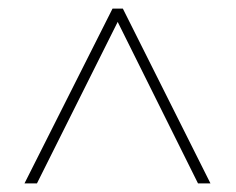

<svg xmlns="http://www.w3.org/2000/svg" viewBox="-20 -832 549 447"><path d="M37 -405 242 -812H266L470 -405H441L254 -781L66 -405Z"/></svg>

Font: Noto Sans Kannada UI SemiCondensed Thin
Style: Regular
Weight: 100
Width: 4
Designer: Jelle Bosma - Monotype Design Team
Foundry: Monotype Imaging Inc.
Version: Version 2.005; ttfautohint (v1.8.4.7-5d5b)